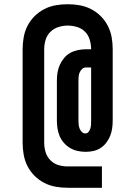

<svg xmlns="http://www.w3.org/2000/svg" viewBox="-20 -794 640 908"><path d="M300 94Q271 94 243 89Q215 84 189.5 71Q164 58 143.5 37.5Q123 17 110 -8.5Q97 -34 92 -62.5Q87 -91 87 -119V-561Q87 -589 92 -617.5Q97 -646 110 -671.5Q123 -697 143.5 -717.5Q164 -738 189.5 -751Q215 -764 243 -769Q271 -774 300 -774Q329 -774 357 -769Q385 -764 410.5 -751Q436 -738 456.5 -717.5Q477 -697 490 -671.5Q503 -646 508 -618Q513 -590 513 -561V-224Q513 -206 510.5 -187.5Q508 -169 501 -151.5Q494 -134 482.5 -119Q471 -104 455.5 -94Q440 -84 422 -80Q404 -76 385 -76Q366 -76 347.5 -80Q329 -84 312.5 -93.5Q296 -103 283 -117.5Q270 -132 262.5 -149.5Q255 -167 252 -186Q249 -205 249 -224V-413Q249 -432 252 -451Q255 -470 263 -487.5Q271 -505 283.5 -520Q296 -535 312.5 -544Q329 -553 348 -557Q367 -561 386 -561H411Q411 -583 404.5 -605.5Q398 -628 382 -644Q366 -660 344 -666.5Q322 -673 300 -673Q278 -673 256 -666Q234 -659 218 -643Q202 -627 195.5 -605Q189 -583 189 -561V-119Q189 -97 195.5 -75Q202 -53 218 -36.5Q234 -20 255.5 -13.5Q277 -7 300 -7H462V94ZM384 -163Q393 -163 399 -170.5Q405 -178 407.5 -187Q410 -196 410.5 -205.5Q411 -215 411 -224V-475H386Q376 -475 368.5 -468Q361 -461 357 -452Q353 -443 352 -433Q351 -423 351 -413V-224Q351 -214 352 -204.5Q353 -195 356.5 -186Q360 -177 367 -170Q374 -163 384 -163Z"/></svg>

Font: Iosevka Curly Slab Extended
Style: Bold
Weight: 700
Width: 7
Monospace: yes
Designer: Belleve Invis
Foundry: Belleve Invis
Version: Version 11.1.0; ttfautohint (v1.8.3)